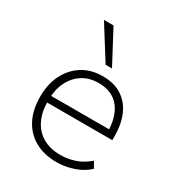

<svg xmlns="http://www.w3.org/2000/svg" viewBox="-179 -865 916 989"><g transform="rotate(30 278.5 -370.5)"><path d="M304 8Q230 8 176 -22Q122 -52 92.5 -108Q63 -164 63 -243Q63 -318 91.5 -374.5Q120 -431 171 -463Q222 -495 291 -495Q359 -495 404.5 -465.5Q450 -436 473.5 -383Q497 -330 497 -256V-234H92V-274H475L455 -258Q455 -349 413 -401.5Q371 -454 290 -454Q234 -454 193.5 -427.5Q153 -401 131 -355Q109 -309 109 -249V-243Q109 -177 132.5 -130Q156 -83 199.5 -58.5Q243 -34 302 -34Q345 -34 386.5 -47.5Q428 -61 468 -95L489 -59Q456 -27 405.5 -9.5Q355 8 304 8ZM273 -553 150 -749H207L311 -553Z"/></g></svg>

Font: Nunito Sans 10pt ExtraLight
Style: Regular
Weight: 250
Designer: Vernon Adams
Foundry: Vernon Adams
Version: Version 3.101;gftools[0.9.27]